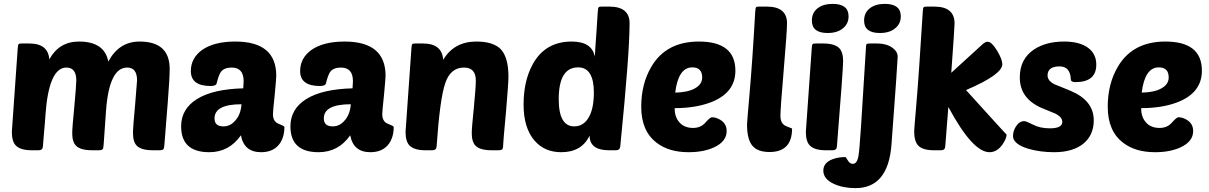

<svg xmlns="http://www.w3.org/2000/svg" viewBox="-20 -774 6230 989"><path d="M207 -93 201 -20Q200 0 179 0H143Q85 0 61 -25Q41 -46 41 -95Q41 -101 71 -521Q72 -543 76 -547Q79 -550 92 -550H131Q228 -550 234 -468Q284 -560 387 -560Q518 -560 538 -457Q593 -560 699 -560Q854 -560 854 -419Q854 -371 844 -245L827 -31Q826 -9 821 -5Q817 0 800 0H768Q708 0 685 -23Q665 -43 665 -88Q665 -119 676 -235Q686 -351 686 -360Q686 -426 635 -426Q542 -426 526 -202Q517 -83 514 -31Q513 -9 508 -5Q504 0 487 0H455Q395 0 372 -23Q352 -43 352 -88Q352 -115 363 -227Q373 -338 373 -360Q373 -426 322 -426Q231 -426 214 -180Q212 -145 207 -93Z M995 -264Q1077 -315 1233 -319Q1235 -347 1235 -356Q1235 -426 1173 -426Q1135 -426 1118 -404Q1107 -389 1096 -345Q1093 -331 1065 -331Q963 -331 963 -408Q963 -474 1020 -516Q1082 -560 1192 -560Q1403 -560 1403 -384Q1403 -369 1395 -285Q1386 -201 1386 -186Q1386 -147 1416 -136Q1445 -125 1445 -120Q1445 -68 1420 -33Q1388 10 1325 10Q1237 10 1221 -77Q1160 10 1058 10Q913 10 913 -123Q913 -213 995 -264ZM1085 -164Q1085 -123 1131 -123Q1166 -123 1191 -152Q1220 -183 1224 -237Q1085 -237 1085 -164Z M1558 -264Q1640 -315 1796 -319Q1798 -347 1798 -356Q1798 -426 1736 -426Q1698 -426 1681 -404Q1670 -389 1659 -345Q1656 -331 1628 -331Q1526 -331 1526 -408Q1526 -474 1583 -516Q1645 -560 1755 -560Q1966 -560 1966 -384Q1966 -369 1958 -285Q1949 -201 1949 -186Q1949 -147 1979 -136Q2008 -125 2008 -120Q2008 -68 1983 -33Q1951 10 1888 10Q1800 10 1784 -77Q1723 10 1621 10Q1476 10 1476 -123Q1476 -213 1558 -264ZM1648 -164Q1648 -123 1694 -123Q1729 -123 1754 -152Q1783 -183 1787 -237Q1648 -237 1648 -164Z M2421 -221Q2431 -325 2431 -359Q2431 -426 2370 -426Q2301 -426 2274 -347Q2246 -268 2229 -20Q2228 0 2207 0H2171Q2113 0 2089 -25Q2069 -46 2069 -95Q2069 -101 2099 -521Q2100 -543 2104 -547Q2107 -550 2120 -550H2159Q2257 -550 2263 -466Q2319 -560 2434 -560Q2520 -560 2559 -521Q2599 -479 2599 -379Q2599 -343 2586 -193Q2572 -44 2572 -31Q2572 -10 2567 -5Q2563 0 2545 0H2513Q2453 0 2430 -23Q2410 -43 2410 -88Q2410 -116 2421 -221Z M2735 -48Q2677 -113 2677 -235Q2677 -356 2723 -441Q2787 -560 2925 -560Q3029 -560 3044 -482Q3047 -541 3052 -604L3059 -711Q3060 -733 3064 -737Q3067 -740 3080 -740H3119Q3223 -740 3223 -654Q3223 -500 3175 -20Q3173 0 3153 0H3117Q3017 0 3017 -76Q2977 10 2871 10Q2786 10 2735 -48ZM2858 -263Q2858 -123 2938 -123Q2983 -123 3010 -165Q3039 -211 3039 -297Q3039 -427 2958 -427Q2858 -427 2858 -263Z M3362 -39Q3283 -99 3283 -224Q3283 -342 3335 -430Q3411 -560 3580 -560Q3768 -560 3768 -410Q3768 -293 3636 -245Q3559 -217 3455 -217Q3455 -174 3477 -147Q3502 -115 3550 -115Q3590 -115 3614 -143Q3638 -170 3647 -170Q3668 -170 3690 -157Q3723 -137 3723 -99Q3723 -45 3658 -15Q3604 10 3527 10Q3425 10 3362 -39ZM3458 -297Q3521 -298 3558 -318Q3597 -339 3597 -375Q3597 -427 3546 -427Q3474 -427 3458 -297Z M3855 -24Q3828 -57 3828 -133Q3828 -144 3840 -280Q3856 -461 3870 -711Q3871 -733 3875 -737Q3878 -740 3891 -740H3930Q4034 -740 4034 -654Q4034 -614 4017 -414Q4000 -215 4000 -177Q4000 -136 4030 -124L4060 -112Q4060 9 3944 9Q3882 9 3855 -24Z M4233 0Q4175 0 4151 -25Q4131 -46 4131 -95Q4131 -101 4161 -521Q4162 -543 4166 -547Q4169 -550 4182 -550H4221Q4279 -550 4303 -526Q4323 -505 4323 -459Q4323 -419 4291 -20Q4290 0 4269 0ZM4191 -731Q4220 -754 4269 -754Q4351 -754 4351 -690Q4351 -652 4323 -629Q4294 -604 4243 -604Q4162 -604 4162 -668Q4162 -708 4191 -731Z M4441 -535Q4441 -544 4444 -547Q4447 -550 4463 -550H4499Q4546 -550 4577 -528Q4604 -508 4604 -482Q4604 -458 4572 -29Q4555 195 4387 195Q4322 195 4275 173Q4221 148 4221 105Q4221 64 4269 46Q4299 35 4335 35Q4337 35 4347 52Q4357 70 4373 70Q4395 70 4402 29Q4407 1 4415 -121ZM4460 -731Q4489 -754 4538 -754Q4620 -754 4620 -690Q4620 -652 4592 -629Q4563 -604 4512 -604Q4431 -604 4431 -668Q4431 -708 4460 -731Z M5144 -30Q5116 10 5077 10Q4990 10 4865 -223L4849 -20Q4848 0 4827 0H4791Q4732 0 4709 -25Q4689 -47 4689 -98Q4689 -110 4699 -223Q4714 -399 4733 -711Q4734 -733 4738 -737Q4741 -740 4754 -740H4793Q4897 -740 4897 -653Q4897 -633 4880 -399L5040 -545Q5055 -559 5068 -559Q5088 -559 5116 -513Q5143 -468 5143 -443Q5143 -390 4956 -310Q5165 -79 5165 -81Q5165 -61 5144 -30Z M5587 -526Q5627 -495 5627 -441Q5627 -351 5520 -351Q5496 -351 5496 -365Q5493 -432 5438 -432Q5376 -432 5376 -385Q5376 -358 5413 -339Q5405 -343 5495 -306Q5614 -256 5614 -154Q5614 -80 5563 -36Q5508 10 5410 10Q5337 10 5276 -8Q5198 -32 5198 -74Q5198 -97 5212 -121Q5230 -150 5256 -150Q5266 -150 5301 -132Q5337 -113 5388 -113Q5452 -113 5452 -146Q5452 -170 5418 -188L5343 -219Q5233 -268 5233 -375Q5233 -470 5306 -519Q5368 -560 5462 -560Q5543 -560 5587 -526Z M5765 -39Q5686 -99 5686 -224Q5686 -342 5738 -430Q5814 -560 5983 -560Q6171 -560 6171 -410Q6171 -293 6039 -245Q5962 -217 5858 -217Q5858 -174 5880 -147Q5905 -115 5953 -115Q5993 -115 6017 -143Q6041 -170 6050 -170Q6071 -170 6093 -157Q6126 -137 6126 -99Q6126 -45 6061 -15Q6007 10 5930 10Q5828 10 5765 -39ZM5861 -297Q5924 -298 5961 -318Q6000 -339 6000 -375Q6000 -427 5949 -427Q5877 -427 5861 -297Z"/></svg>

Font: PoetsenOne
Style: Regular
Weight: 400
Designer: Rodrigo Fuenzalida, Pablo Impallari
Foundry: Pablo Impallari, Rodrigo Fuenzalida
Version: Version 1.000